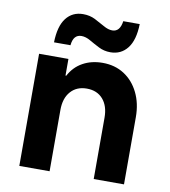

<svg xmlns="http://www.w3.org/2000/svg" viewBox="-80 -774 748 843"><g transform="rotate(10 294.0 -352.5)"><path d="M62.5 0V-500H193.3V-425.8H196.7Q218.3 -466.7 256.7 -487.9Q295 -509.2 345 -509.2Q400 -509.2 441.2 -482.5Q482.5 -455.8 505.8 -408.3Q529.2 -360.8 529.2 -299.2V0H394.2V-273.3Q394.2 -325.8 367.9 -355.8Q341.7 -385.8 295.8 -385.8Q250.8 -385.8 224.2 -355.8Q197.5 -325.8 197.5 -273.3V0ZM118.3 -560.8Q120 -633.3 147.9 -669.2Q175.8 -705 223.3 -705Q253.3 -705 277.1 -692.9Q300.8 -680.8 321.7 -668.8Q342.5 -656.7 360.8 -656.7Q395 -656.7 401.7 -705H475Q473.3 -633.3 445 -597.1Q416.7 -560.8 369.2 -560.8Q340.8 -560.8 317.1 -572.9Q293.3 -585 272.5 -597.1Q251.7 -609.2 232.5 -609.2Q215 -609.2 204.6 -597.5Q194.2 -585.8 191.7 -560.8Z"/></g></svg>

Font: Funnel Sans Light
Style: Bold
Weight: 700
Version: Version 1.000